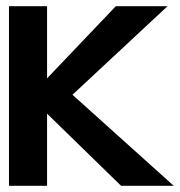

<svg xmlns="http://www.w3.org/2000/svg" viewBox="-20 -600 581 620"><path d="M9 0H132V-233L371 0H541L214 -294L521 -580H354L132 -347V-580H9Z"/></svg>

Font: Charger Pro
Style: UltraNar
Weight: 900
Designer: Jasper
Foundry: Cannot Into Space Fonts
Version: Version 1.09